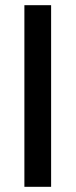

<svg xmlns="http://www.w3.org/2000/svg" viewBox="-20 -720 291 740"><path d="M74 0V-700H177V0Z"/></svg>

Font: Inclusive Sans Medium
Style: Regular
Weight: 500
Designer: Olivia King
Foundry: Olivia King
Version: Version 2.004